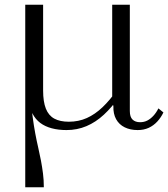

<svg xmlns="http://www.w3.org/2000/svg" viewBox="-20 -536 707 806"><path d="M558 10Q527 10 503.5 -1.5Q480 -13 467.5 -35.5Q455 -58 456 -90L451 -111V-516H525V-70Q525 -45 536.5 -34Q548 -23 568 -23Q585 -23 598.5 -30Q612 -37 624 -50Q636 -63 645 -81L666 -64Q656 -43 640.5 -26Q625 -9 604.5 0.5Q584 10 558 10ZM161 -516V-156Q161 -109 172.5 -80Q184 -51 208 -38Q232 -25 269 -25Q310 -25 344.5 -40.5Q379 -56 410.5 -86Q442 -116 471 -158L481 -130Q450 -86 416 -54.5Q382 -23 343 -6.5Q304 10 259 10Q225 10 197 2.5Q169 -5 149 -20Q129 -35 116.5 -59Q104 -83 100 -117L109 -128Q112 -83 117 -45.5Q122 -8 128 24Q134 56 140.5 84Q147 112 152 138.5Q157 165 160.5 192.5Q164 220 164 250H86V-516Z"/></svg>

Font: Roboto Serif 120pt Expanded Light
Style: Regular
Weight: 300
Width: 7
Designer: Greg Gazdowicz
Foundry: Commercial Type
Version: Version 1.008